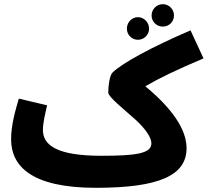

<svg xmlns="http://www.w3.org/2000/svg" viewBox="-20 -876 992 917"><path d="M758 -749C787 -749 811 -772 811 -802C811 -832 787 -856 758 -856C728 -856 704 -832 704 -802C704 -772 728 -749 758 -749ZM639 -686C668 -686 692 -710 692 -739C692 -769 668 -794 639 -794C609 -794 586 -769 586 -739C586 -710 609 -686 639 -686ZM438 21C742 21 871 -39 871 -168C871 -233 835 -331 674 -464C739 -502 826 -544 952 -597L890 -731C706 -652 564 -575 518 -530C503 -516 497 -464 497 -434C497 -413 569 -357 630 -302C678 -257 703 -218 703 -191C703 -142 626 -132 464 -132C255 -132 185 -181 185 -255C185 -290 196 -334 205 -373L70 -405C55 -354 33 -281 33 -211C33 -84 128 21 438 21Z"/></svg>

Font: Noto Sans Arabic ExtBd
Style: Regular
Weight: 800
Designer: Monotype Design Team, Nadine Chahine, Nizar Qandah and Khaled Hosny
Foundry: Monotype Imaging Inc.
Version: Version 2.012